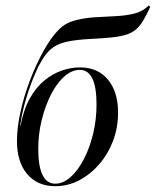

<svg xmlns="http://www.w3.org/2000/svg" viewBox="-20 -651 555 683"><path d="M176.6 11.3Q112.9 11.3 76.6 -31.9Q40.3 -75 40.3 -149.2Q40.3 -196 52.8 -252.8Q65.3 -309.7 87.1 -366.5Q108.9 -423.4 135.5 -471Q162.1 -518.5 189.5 -546Q212.9 -569.4 246 -578.2Q279 -587.1 316.5 -589.5Q354 -591.9 390.7 -593.5Q427.4 -595.2 458.1 -602.8Q488.7 -610.5 508.9 -631.5L514.5 -626.6Q500.8 -596.8 489.1 -577.4Q477.4 -558.1 463.3 -546Q449.2 -533.9 428.2 -527.4Q407.3 -521 375.4 -517.7Q343.5 -514.5 296 -512.1Q254 -509.7 225 -504Q196 -498.4 177 -487.5Q158.1 -476.6 144.4 -458.9Q130.6 -441.1 116.1 -413.7Q106.5 -393.5 93.5 -360.9Q80.6 -328.2 69.4 -287.9Q58.1 -247.6 51.6 -204H56.5L52.4 -200Q62.9 -258.9 85.1 -299.2Q107.3 -339.5 137.1 -364.1Q166.9 -388.7 200 -400Q233.1 -411.3 264.5 -411.3Q327.4 -411.3 363.7 -368.1Q400 -325 400 -250Q400 -197.6 382.3 -150.4Q364.5 -103.2 333.1 -66.9Q301.6 -30.6 261.7 -9.7Q221.8 11.3 176.6 11.3ZM176.6 2.4Q204.8 2.4 231 -21Q257.3 -44.4 278.2 -84.7Q299.2 -125 311.3 -175.4Q323.4 -225.8 323.4 -279Q323.4 -341.1 308.5 -371.8Q293.5 -402.4 263.7 -402.4Q235.5 -402.4 208.9 -379Q182.3 -355.6 161.7 -315.3Q141.1 -275 128.6 -225Q116.1 -175 116.1 -121Q116.1 -58.9 131.5 -28.2Q146.8 2.4 176.6 2.4Z"/></svg>

Font: Playfair 144pt
Style: Italic
Weight: 400
Italic angle: -15.6°
Designer: Claus Eggers Sørensen
Foundry: Claus Eggers Sørensen
Version: Version 2.001;gftools[0.9.30]